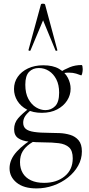

<svg xmlns="http://www.w3.org/2000/svg" viewBox="-20 -750 485 1050"><path d="M179.6 280.4Q109.8 280.4 71 248.9Q32.2 217.4 32.2 170.4Q32.2 122.4 71.9 78.8Q111.6 35.2 184.8 -7L195.6 5.6Q166.8 20 142.6 37.1Q118.4 54.2 103.9 77.8Q89.4 101.4 89.4 136.8Q89.4 171.4 104.7 196.9Q120 222.4 149.4 236.2Q178.8 250 221.2 250Q289.6 250 333.7 214Q377.8 178 377.8 115.8Q377.8 74 357.5 55.8Q337.2 37.6 301.6 33.1Q266 28.6 218.6 28.6Q175 28.4 138.2 24.6Q101.4 20.8 79.3 5.5Q57.2 -9.8 57.2 -43.2Q57.2 -77.4 78.9 -102.8Q100.6 -128.2 140.2 -158.2L150.8 -149Q126.8 -129.8 116.8 -113.7Q106.8 -97.6 106.8 -79Q106.8 -57.4 120.7 -45.4Q134.6 -33.4 166.6 -28.5Q198.6 -23.6 252.4 -23.4Q276.8 -23.4 306.5 -22.1Q336.2 -20.8 364 -12.4Q391.8 -4 409.8 17.2Q427.8 38.4 427.8 78.2Q427.8 119.6 407.4 156.1Q387 192.6 352 220.6Q317 248.6 272.2 264.5Q227.4 280.4 179.6 280.4ZM208.6 -133Q160.6 -133 126.8 -151Q93 -169 74.8 -198.8Q56.6 -228.6 56.6 -263.2Q56.6 -300.4 76.8 -329.6Q97 -358.8 133.1 -375.9Q169.2 -393 216.4 -393Q269.6 -393 302.6 -373.7Q335.6 -354.4 350.9 -324.8Q366.2 -295.2 366.2 -264.8Q366.2 -230 346.9 -200Q327.6 -170 292.3 -151.5Q257 -133 208.6 -133ZM228.2 -147.8Q260.2 -147.8 281.8 -169.8Q303.4 -191.8 303.4 -243.2Q303.4 -286 288.1 -315.9Q272.8 -345.8 247.7 -361.9Q222.6 -378 192.2 -378Q159.4 -378 138.9 -356.8Q118.4 -335.6 118.4 -286.8Q118.4 -239.8 135.3 -208.8Q152.2 -177.8 177.3 -162.8Q202.4 -147.8 228.2 -147.8ZM301.2 -317.8 301.6 -351.4Q332.8 -370.8 362.1 -382.6Q391.4 -394.4 426.8 -394.4Q429.4 -394.4 430.9 -387.2Q432.4 -380 432.4 -372Q432.4 -361.2 429.6 -348.6Q426.8 -336 422.8 -338.2Q413.6 -342.2 396.2 -347.5Q378.8 -352.8 356 -352.8Q343.2 -352.8 332.1 -350.9Q321 -349 309.6 -345.6ZM293.6 -476Q295.6 -474 290.2 -472.5Q284.8 -471 283.6 -474L215.6 -638.8L146.6 -474Q145.6 -471 140.1 -472.5Q134.6 -474 135.6 -476L203.6 -725Q204.6 -730 214.6 -730Q224.6 -730 226.6 -725Z"/></svg>

Font: Cormorant Garamond Light
Style: Regular
Weight: 300
Designer: Christian Thalmann (Catharsis Fonts)
Foundry: Catharsis Fonts
Version: Version 4.001